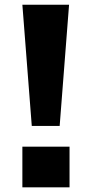

<svg xmlns="http://www.w3.org/2000/svg" viewBox="-20 -797 384 817"><path d="M75.2 -776.9H273.9L233.9 -261.2H115.2ZM75.2 -172.9H275.9V0H75.2Z"/></svg>

Font: Sporting Grotesque
Style: Gras
Weight: 700
Designer: Lucas LE BIHAN
Foundry: Lucas LE BIHAN
Version: Version 1.001